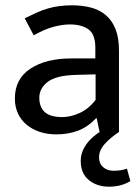

<svg xmlns="http://www.w3.org/2000/svg" viewBox="-20 -497 529 723"><path d="M428 0Q396 21 374.5 45Q353 69 353 95Q353 119 368.5 132.5Q384 146 408 146Q437 146 458 138L471 185Q436 206 391 206Q345 206 314.5 181Q284 156 284 109Q284 90 290.5 73.5Q297 57 307.5 43Q318 29 330.5 18.5Q343 8 355 0L344 -52H342Q311 -19 274 -5Q237 9 192 9Q158 9 129.5 -0.5Q101 -10 80 -27.5Q59 -45 47.5 -70Q36 -95 36 -126Q36 -200 94.5 -238.5Q153 -277 249 -277H339V-317Q339 -368 313 -386.5Q287 -405 243 -405Q217 -405 183.5 -396.5Q150 -388 107 -364L73 -428Q97 -440 118 -449.5Q139 -459 160 -465Q181 -471 203 -474Q225 -477 251 -477Q290 -477 322.5 -468.5Q355 -460 378.5 -440Q402 -420 415 -387.5Q428 -355 428 -306ZM340 -217 266 -215Q191 -213 159.5 -188.5Q128 -164 128 -129Q128 -108 135 -93.5Q142 -79 153.5 -71Q165 -63 180.5 -59.5Q196 -56 213 -56Q246 -56 280 -71.5Q314 -87 340 -121Z"/></svg>

Font: Mukta Vaani
Style: Regular
Weight: 400
Designer: Noopur Datye, Girish Dalvi, Yashodeep Gholap, Pallavi Karambelkar
Foundry: Ek Type
Version: Version 2.538;PS 1.000;hotconv 16.6.51;makeotf.lib2.5.65220;